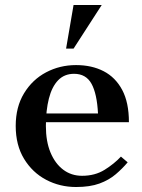

<svg xmlns="http://www.w3.org/2000/svg" viewBox="-20 -740 571 770"><path d="M309 -35Q361 -35 399.5 -59Q438 -83 465 -112L492 -89Q471 -64 444 -41Q417 -18 379 -4Q341 10 285 10Q220 10 165 -19Q110 -48 76.5 -103Q43 -158 43 -235Q43 -311 76.5 -366Q110 -421 165 -450Q220 -479 285 -479Q348 -479 395.5 -454.5Q443 -430 470 -379.5Q497 -329 497 -250H144V-285H373Q369 -364 347 -404Q325 -444 277 -444Q238 -444 213 -418Q188 -392 176 -344.5Q164 -297 164 -235Q164 -173 182.5 -128.5Q201 -84 233.5 -59.5Q266 -35 309 -35ZM245 -545 275 -720H388L275 -545Z"/></svg>

Font: Brygada 1918 SemiBold
Style: Regular
Weight: 600
Designer: Mateusz Machalski | Borys Kosmynka | Przemek Hoffer
Foundry: NIEPODLEGLA 2018
Version: Version 3.006